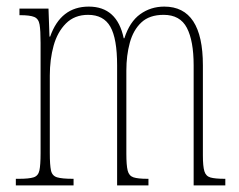

<svg xmlns="http://www.w3.org/2000/svg" viewBox="-20 -562 724 582"><path d="M28 0V-20H37Q68 -20 82 -24.5Q96 -29 99.5 -45.5Q103 -62 103 -98V-432Q103 -470 100 -487.5Q97 -505 84 -510.5Q71 -516 41 -516H39V-536H127L130 -451H132Q164 -542 249 -542Q335 -542 355 -446H357Q373 -496 405 -519Q437 -542 478 -542Q595 -542 595 -364V-91Q595 -58 599.5 -43Q604 -28 618 -24Q632 -20 661 -20H663V0H567V-364Q567 -438 546.5 -477.5Q526 -517 476 -517Q433 -517 408.5 -494Q384 -471 373.5 -432.5Q363 -394 363 -348V-96Q363 -61 367 -45Q371 -29 384.5 -24.5Q398 -20 427 -20H430V0H335V-364Q335 -445 314.5 -481Q294 -517 247 -517Q206 -517 180 -491Q154 -465 142.5 -423.5Q131 -382 131 -333V-98Q131 -62 134.5 -45.5Q138 -29 153 -24.5Q168 -20 201 -20H203V0Z"/></svg>

Font: Noto Serif Khmer ExtraCondensed Thin
Style: Regular
Weight: 100
Width: 2
Designer: Danh Hong and the Monotype Design Team
Foundry: Monotype Imaging Inc.
Version: Version 2.004; ttfautohint (v1.8.4.7-5d5b)